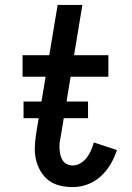

<svg xmlns="http://www.w3.org/2000/svg" viewBox="-20 -755 540 783"><path d="M277 8Q250 8 224.5 2Q199 -4 179 -19Q159 -34 146 -56Q133 -78 127 -102.5Q121 -127 122 -154.5Q123 -182 127 -208L166 -442H72V-530H181L215 -735H316L282 -530H422V-442H268L227 -194Q224 -182 223 -169.5Q222 -157 223 -144.5Q224 -132 227 -120.5Q230 -109 236.5 -99.5Q243 -90 254 -85Q265 -80 277 -80Q293 -80 308.5 -89.5Q324 -99 334.5 -113Q345 -127 351.5 -142.5Q358 -158 363 -174L457 -143Q447 -113 431 -85.5Q415 -58 391 -36Q367 -14 337 -3Q307 8 277 8ZM76 -273V-341H339V-273Z"/></svg>

Font: Iosevka Slab Semibold
Style: Italic
Weight: 600
Italic angle: -9°
Monospace: yes
Designer: Belleve Invis
Foundry: Belleve Invis
Version: Version 11.1.1; ttfautohint (v1.8.3)